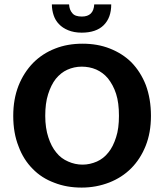

<svg xmlns="http://www.w3.org/2000/svg" viewBox="-20 -839 744 870"><path d="M354 -641C399 -641 440 -634 478 -619C516 -604 549 -583 576 -556C603 -528 625 -494 641 -453C656 -412 664 -366 664 -314C664 -263 656 -218 640 -178C624 -138 602 -104 574 -76C546 -48 513 -27 475 -12C436 3 395 11 350 11C305 11 264 4 226 -11C188 -25 155 -46 128 -74C101 -101 79 -135 64 -176C48 -216 40 -262 40 -314C40 -365 48 -410 64 -451C80 -491 102 -525 130 -554C158 -582 191 -604 230 -619C268 -634 309 -641 354 -641ZM185 -314C185 -277 190 -244 199 -217C208 -189 220 -166 235 -148C250 -129 268 -116 289 -107C309 -98 331 -93 354 -93C377 -93 398 -98 419 -107C439 -116 456 -129 471 -148C486 -166 497 -189 506 -217C515 -244 519 -277 519 -314C519 -353 515 -386 506 -414C497 -442 484 -465 469 -484C454 -502 436 -515 416 -524C395 -533 373 -537 350 -537C327 -537 305 -532 285 -523C265 -514 248 -500 233 -482C218 -463 207 -440 198 -412C189 -384 185 -351 185 -314ZM215 -819H293C294 -802 299 -789 308 -779C316 -769 330 -764 351 -764C386 -764 405 -782 407 -819H484C484 -779 473 -748 450 -725C427 -702 393 -691 350 -691C326 -691 306 -695 289 -702C272 -709 258 -718 247 -730C236 -741 228 -755 223 -770C218 -785 215 -802 215 -819Z"/></svg>

Font: Holmes&Hills Bold
Style: Bold
Weight: 500
Designer: Noopur Datye, Girish Dalvi, Yashodeep Gholap, Pallavi Karambelkar
Foundry: Ek Type
Version: ""